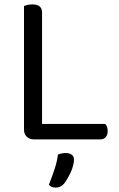

<svg xmlns="http://www.w3.org/2000/svg" viewBox="-20 -633 541 872"><path d="M133 0Q114 0 101.5 -12Q89 -24 89 -44V-606Q94 -608 104.5 -610.5Q115 -613 127 -613Q171 -613 171 -576V-70H458Q469 -59 469 -37Q469 -20 460 -10Q451 0 436 0ZM271 201Q256 219 233 219Q212 219 202 206Q216 171 228 134.5Q240 98 243 69Q260 62 279 62Q295 62 305.5 69.5Q316 77 316 92Q316 104 312 119.5Q308 135 301 150Q294 165 286 178.5Q278 192 271 201Z"/></svg>

Font: Baloo 2
Style: Regular
Weight: 400
Designer: Sarang Kulkarni and Ek Type
Foundry: Ek Type
Version: Version 1.640;hotconv 1.0.111;makeotfexe 2.5.65597; ttfautoh